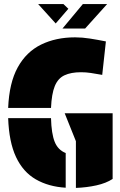

<svg xmlns="http://www.w3.org/2000/svg" viewBox="-20 -911 587 941"><path d="M230 -382H20Q25 -505 67 -581Q109 -657 181.5 -692.5Q254 -728 348 -728Q383 -728 421 -722Q459 -716 499 -708L481 -544Q448 -550 424.5 -553.5Q401 -557 377 -557Q328 -557 296 -542Q264 -527 248.5 -489Q233 -451 230 -382ZM352 10V-219L297 -356H532V-34Q500 -13 452.5 -2.5Q405 8 352 10ZM302 -161V9Q218 4 155.5 -32Q93 -68 58.5 -141.5Q24 -215 20 -332H230Q232 -256 248 -216Q264 -176 302 -161ZM286 -771 386 -891H505L397 -771ZM253 -796 167 -891H291L315 -868Z"/></svg>

Font: Protest Guerrilla
Style: Regular
Weight: 400
Designer: Octavio Pardo
Foundry: Ashler Design
Version: Version 2.005; ttfautohint (v1.8.4.7-5d5b)